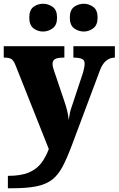

<svg xmlns="http://www.w3.org/2000/svg" viewBox="-23 -782 632 1023"><path d="M19 155Q90 155 132 136.5Q174 118 198 85.5Q222 53 237 12L61 -431Q50 -460 37.5 -467.5Q25 -475 2 -475H-3V-536H320V-475H315Q283 -475 270 -467Q257 -459 257 -442Q257 -432 260 -421Q263 -410 267 -399L320 -242Q330 -214 336 -187Q342 -160 343 -142Q346 -164 349.5 -180Q353 -196 357 -207L417 -388Q420 -396 424 -414Q428 -432 428 -442Q428 -461 415 -467.5Q402 -474 373 -475H368V-536H589V-475H585Q533 -472 509 -406L358 -3Q333 63 310 106.5Q287 150 255 175Q223 200 172.5 210.5Q122 221 42 221H19ZM424 -614Q395 -614 372 -631Q349 -648 349 -688Q349 -729 372 -745.5Q395 -762 424 -762Q450 -762 473.5 -745.5Q497 -729 497 -688Q497 -648 473.5 -631Q450 -614 424 -614ZM206 -614Q178 -614 155.5 -631Q133 -648 133 -688Q133 -729 155.5 -745.5Q178 -762 206 -762Q234 -762 257.5 -745.5Q281 -729 281 -688Q281 -648 257.5 -631Q234 -614 206 -614Z"/></svg>

Font: Noto Serif Ethiopic Black
Style: Regular
Weight: 900
Designer: Monotype Design Team
Foundry: Monotype Imaging Inc.
Version: Version 2.102; ttfautohint (v1.8.4.7-5d5b)